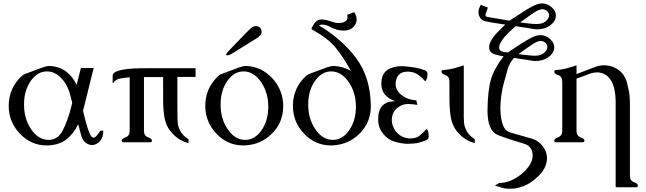

<svg xmlns="http://www.w3.org/2000/svg" viewBox="-20 -852 3867 1150"><path d="M276.9 -457Q335.9 -454.1 376.5 -423.1Q417 -392.1 439 -342.8Q446.3 -372.1 452.4 -396.7Q458.5 -421.4 464.4 -444.8H541Q530.3 -401.4 519.8 -358.9Q509.3 -316.4 483.4 -212.4Q479.5 -195.8 477.1 -188Q485.4 -155.8 492.2 -128.9Q499 -102.1 505.4 -83Q523.4 -27.3 540.5 -27.3H541Q555.2 -27.8 580.1 -68.8L598.6 -69.8Q598.6 -29.8 580.1 -8.3Q561.5 13.2 538.1 16.1Q534.7 16.6 531.7 16.6Q513.2 16.6 495.1 4.4Q474.1 -9.8 466.3 -42Q462.4 -56.6 457.8 -73Q453.1 -89.4 448.2 -107.9Q421.4 -51.8 378.2 -17.6Q335 16.6 265.6 19H259.3Q167 19 100.6 -49.8Q32.2 -120.6 32.2 -217.8V-219.2Q32.7 -324.7 110.8 -397.5Q120.1 -405.8 137.9 -412.1Q155.8 -418.5 190.9 -431.6Q211.4 -439.5 236.8 -448.7Q260.7 -457 275.4 -457ZM412.6 -236.8Q408.2 -253.4 404.1 -270Q399.9 -286.6 395.5 -301.3Q377.9 -353.5 343.8 -387.5Q309.6 -421.4 267.1 -424.3H261.2Q205.6 -424.3 166 -369.6Q124 -311.5 124 -226.6V-224.6Q124 -141.1 165.5 -79.6Q207 -17.1 266.1 -14.2H272.5Q326.7 -14.2 356 -71.3Q386.7 -131.3 406.7 -212.4Q410.6 -229 412.6 -236.8Z M842.3 -69.3Q842.3 -38.6 866.2 -30Q890.1 -21.5 890.1 -9.8Q890.1 0 879.9 0H719.2Q709.5 0 709.5 -9.8Q709.5 -21.5 733.2 -30Q756.8 -38.6 756.8 -69.3V-389.2Q721.2 -386.2 696.8 -380.9Q668.9 -374.5 658.7 -354.5H654.8V-397.5Q654.8 -416.5 682.6 -426Q710.4 -435.5 746.8 -439.2Q783.2 -442.9 817.9 -442.9Q852.5 -442.9 866.7 -443.4H1151.4V-391.1H1042.5V-223.1Q1042.5 -166 1043 -138.4Q1043.5 -110.8 1048.8 -94.7Q1063.5 -45.4 1108.9 -18.6V4.9Q1055.2 -7.3 1012.7 -52.7Q985.4 -80.6 972.7 -118.2Q960 -155.8 957.5 -226.6Q957 -234.4 957 -295.4V-390.6H842.3Z M1454.1 -457Q1546.4 -453.1 1610.6 -383.8Q1674.8 -314.5 1676.3 -219.2V-216.3Q1676.3 -119.1 1609.4 -52.2Q1541 16.1 1442.9 19H1436.5Q1344.2 19 1277.8 -49.8Q1209.5 -120.6 1209.5 -217.8V-219.2Q1210 -324.7 1288.1 -397.5Q1297.4 -405.8 1315.2 -412.1Q1333 -418.5 1368.2 -431.6Q1388.7 -439.5 1414.1 -448.7Q1438 -457 1452.6 -457ZM1373.5 -533.2Q1353 -520.5 1341.3 -520.5Q1339.8 -520.5 1338.4 -521Q1334.5 -521.5 1334.5 -524.4Q1334.5 -531.2 1351.1 -548.8L1407.7 -607.4Q1419.4 -619.1 1450 -651.1Q1480.5 -683.1 1492.2 -689.9Q1502 -695.8 1512.2 -695.8Q1520 -695.8 1528.3 -692.4Q1546.9 -684.6 1546.9 -661.6Q1546.9 -648.4 1536.9 -638.4Q1526.9 -628.4 1517.1 -622.6ZM1444.3 -424.3H1438.5Q1382.8 -424.3 1343.3 -369.6Q1301.3 -311.5 1301.3 -226.6V-224.6Q1301.3 -141.1 1342.8 -79.6Q1384.3 -17.1 1443.4 -14.2H1449.7Q1504.9 -14.2 1544.4 -68.8Q1586.4 -126.5 1586.9 -211.4Q1586.9 -296.4 1544.9 -358.6Q1502.9 -420.9 1444.3 -424.3Z M1969.2 -424.3H1963.4Q1907.7 -424.3 1868.2 -369.6Q1826.2 -311.5 1826.2 -226.6V-224.6Q1826.2 -141.1 1867.7 -79.6Q1909.2 -17.1 1968.3 -14.2H1974.6Q2029.8 -14.2 2069.3 -68.8Q2111.3 -126.5 2111.8 -211.4Q2111.8 -296.4 2069.8 -358.6Q2027.8 -420.9 1969.2 -424.3ZM1911.6 -735.4Q1938.5 -732.9 1973.1 -720.7Q1991.7 -713.9 2008.8 -713.9Q2022.9 -713.9 2036.1 -718.3Q2061.5 -726.6 2061.5 -749.5Q2061.5 -755.9 2059.6 -763.2L2102.1 -779.3Q2116.2 -755.4 2116.2 -734.9Q2116.2 -715.3 2104 -698.7Q2082.5 -670.4 2042.5 -668.9H2035.6Q1996.6 -668.9 1960.4 -689.5Q1933.1 -704.6 1911.6 -704.6Q1902.3 -704.6 1894.5 -701.7Q1893.1 -701.2 1891.1 -699.2Q2031.2 -615.2 2115 -501.2Q2198.7 -387.2 2201.2 -219.2V-216.3Q2201.2 -119.1 2134.3 -52.2Q2065.9 16.1 1967.8 19H1961.4Q1869.1 19 1802.7 -49.8Q1734.4 -120.6 1734.4 -217.8V-219.2Q1734.9 -324.7 1813 -397.5Q1822.3 -405.8 1840.1 -412.1Q1857.9 -418.5 1893.1 -431.6Q1913.6 -439.5 1939 -448.7Q1962.9 -457 1977.5 -457H1979Q2034.2 -454.6 2081.1 -427.7Q2038.1 -508.3 1991.2 -565.4Q1944.3 -622.6 1855 -671.4Q1845.7 -676.3 1845.7 -681.2Q1845.7 -682.6 1846.7 -684.1Q1850.1 -690.4 1856 -700.7Q1874 -735.4 1906.2 -735.4Z M2422.9 9.3Q2392.1 9.3 2355.5 -0.2Q2318.8 -9.8 2298.3 -27.3Q2245.6 -70.8 2245.1 -134.8V-138.7Q2245.1 -245.1 2346.7 -246.1Q2264.6 -275.4 2264.2 -347.7V-350.6Q2264.2 -411.1 2303.7 -435.1Q2337.4 -455.6 2384.8 -455.6Q2393.6 -455.6 2402.3 -455.1Q2437.5 -452.1 2469.5 -446.5Q2501.5 -440.9 2525.4 -430.7Q2538.6 -425.3 2540 -413.6V-408.7Q2540 -389.6 2536.6 -379.9Q2531.7 -366.7 2526.9 -366.7Q2524.9 -366.7 2522.9 -368.7Q2519.5 -372.6 2511.7 -381.3Q2498 -395.5 2477.3 -408.7Q2456.5 -421.9 2422.4 -422.9H2420.9Q2384.8 -422.9 2366.2 -401.4Q2350.1 -381.3 2349.6 -349.1Q2349.6 -307.6 2391.6 -277.8Q2425.3 -253.9 2473.6 -251L2480 -223.6Q2455.6 -228 2428.2 -229H2424.8Q2398.9 -229 2378.4 -217.8Q2341.8 -198.7 2331.1 -163.6Q2326.7 -148.4 2326.7 -133.3Q2326.7 -113.3 2335 -92.8Q2354 -47.4 2397.5 -30.3Q2414.6 -23.4 2432.1 -22.9H2438Q2473.6 -22.9 2494.6 -40.5Q2516.6 -59.1 2530.3 -75.2Q2532.7 -78.1 2535.2 -78.1Q2541 -78.1 2545.9 -57.6Q2547.4 -49.3 2547.4 -36.6V-29.8Q2545.9 -18.6 2532.7 -12.7Q2508.8 -2.4 2486.1 3.2Q2463.4 8.8 2422.9 9.3Z M2757.8 -150.4Q2757.8 -113.8 2763.7 -94.7Q2778.8 -44.9 2823.7 -18.6V4.9Q2771 -7.3 2727.5 -52.7Q2696.8 -85 2684.3 -130.4Q2671.9 -175.8 2671.9 -270V-362.8Q2671.9 -393.6 2648.2 -402.1Q2624.5 -410.6 2624.5 -422.4Q2624.5 -432.6 2634.3 -432.6Q2665.5 -434.1 2696.3 -442.1Q2727.1 -450.2 2757.8 -460.9Z M3006.3 -704.6 2918.9 -718.3Q2900.9 -721.2 2884.3 -725.3Q2867.7 -729.5 2857.9 -742.7Q2845.7 -759.3 2845.7 -778.8Q2845.7 -799.3 2859.9 -823.2L2901.9 -807.1Q2898.4 -793.5 2890.6 -773.4Q2887.7 -767.1 2887.7 -762.7Q2887.7 -752.4 2900.4 -750.5L3031.7 -728Q3056.6 -744.6 3113 -781Q3169.4 -817.4 3197.8 -826.7Q3212.9 -831.5 3227.1 -831.5Q3250.5 -831.5 3271.5 -818.4Q3304.7 -796.4 3309.1 -765.6Q3309.6 -761.7 3309.6 -757.8Q3309.6 -731 3286.1 -709Q3259.3 -683.1 3217.3 -677.7Q3207 -676.3 3197.3 -676.3Q3185.1 -676.3 3173.8 -678.7Q3153.3 -682.1 3135.7 -685.1Q3124 -686.5 3104.5 -689.5Q3085 -692.4 3068.8 -695.3Q3054.2 -683.1 3027.3 -657.5Q3000.5 -631.8 2983.9 -606Q2969.7 -584.5 2969.7 -567.4Q2969.7 -563.5 2970.7 -559.6Q2974.6 -539.6 3022 -538.1Q3046.4 -554.7 3103 -591.1Q3159.7 -627.4 3187.5 -636.7Q3202.6 -641.6 3217.3 -641.6Q3240.7 -641.6 3261.7 -628.4Q3294.9 -606.4 3299.3 -575.7Q3299.8 -571.8 3299.8 -567.9Q3299.8 -541 3276.4 -519Q3249 -493.2 3207 -487.8Q3197.3 -486.3 3187.5 -486.3Q3175.3 -486.3 3164.1 -488.8Q3143.6 -492.2 3126 -495.1Q3113.8 -496.6 3094.2 -499.5Q3074.7 -502.4 3058.6 -505.4Q3027.3 -466.8 3020.3 -437.3Q3013.2 -407.7 2996.6 -350.6Q2989.3 -326.7 2982.9 -281.2Q2977.1 -243.2 2977.1 -204.1Q2977.1 -196.8 2977.5 -189.5Q2978.5 -143.1 2991.7 -105Q3004.9 -66.9 3037.6 -58.1L3170.9 -20Q3205.6 -8.8 3230.5 23.7Q3255.4 56.2 3256.3 92.8V93.8Q3256.3 148.9 3211.9 195.3Q3183.6 224.6 3152.1 244.6Q3120.6 264.6 3075.2 274.9Q3058.6 278.3 3034.7 278.3Q3025.4 278.3 3014.6 277.8Q3002 276.9 2988.8 272.9L2944.3 259.3L2969.7 244.1H2978Q3020.5 241.2 3058.1 220.7Q3095.7 200.2 3123 173.3Q3164.6 130.4 3169.9 89.8Q3170.4 85 3170.4 79.6Q3170.4 60.5 3161.6 41.5Q3150.4 18.1 3120.1 9.3Q3024.9 -18.6 2962.4 -43.2Q2899.9 -67.9 2899.9 -190.4Q2901.4 -310.5 2920.4 -376Q2939.5 -441.4 2996.1 -514.6L2968.3 -520Q2918.9 -529.3 2912.1 -553.2Q2909.7 -561 2909.7 -568.8Q2909.7 -586.4 2919.9 -605.5Q2934.6 -633.3 2961.2 -660.4Q2987.8 -687.5 3006.3 -704.6ZM3095.2 -717.8Q3116.2 -714.4 3169.9 -709Q3181.6 -708 3191.9 -708Q3228 -708 3246.1 -722.7Q3268.6 -741.2 3268.6 -759.8Q3268.6 -764.2 3267.6 -769Q3260.7 -792 3231.4 -796.9H3228Q3205.6 -796.9 3161.1 -764.6Q3112.3 -729 3095.2 -717.8ZM3085.4 -527.8Q3106.4 -524.4 3159.7 -519.5Q3170.9 -518.1 3180.7 -518.1Q3217.8 -518.1 3236.3 -533.2Q3258.3 -551.3 3258.3 -569.8Q3258.3 -574.2 3257.3 -579.1Q3250.5 -602.1 3221.2 -606.9H3217.8Q3195.8 -606.9 3151.4 -574.7Q3102.5 -539.1 3085.4 -527.8Z M3433.1 -408.7 3444.3 -412.6 3542.5 -450.2Q3570.8 -460.9 3598.6 -460.9Q3630.4 -460.9 3660.6 -447.3Q3717.8 -420.9 3735.4 -356.9Q3740.7 -336.4 3746.6 -308.3Q3752.4 -280.3 3752.9 -243.7V200.2Q3752.9 230.5 3776.9 239Q3800.8 247.6 3800.8 259.8Q3800.8 269.5 3790.5 269.5H3675.3Q3667.5 269.5 3667.5 263.7V-243.7Q3667.5 -316.9 3643.6 -362.8Q3622.1 -404.3 3581.5 -415Q3570.3 -418.5 3556.6 -418.5Q3545.4 -418.5 3533.2 -416Q3520 -413.6 3508.1 -408.7Q3496.1 -403.8 3482.9 -399.4L3444.8 -385.3L3433.1 -380.9V-69.3Q3433.1 -38.6 3456.8 -30Q3480.5 -21.5 3480.5 -9.8Q3480.5 0 3470.7 0H3310.1Q3299.8 0 3299.8 -9.8Q3299.8 -21.5 3323.7 -30Q3347.7 -38.6 3347.7 -69.3V-362.8Q3347.7 -393.6 3323.7 -402.1Q3299.8 -410.6 3299.8 -422.4Q3299.8 -432.6 3310.1 -432.6Q3341.3 -434.1 3371.8 -442.1Q3402.3 -450.2 3433.1 -460.9Z"/></svg>

Font: Caudex
Style: Regular
Weight: 400
Version: Version 1.01